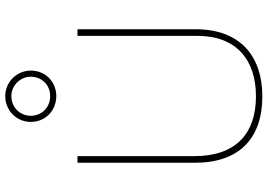

<svg xmlns="http://www.w3.org/2000/svg" viewBox="-168 -870 1047 752"><g transform="rotate(-90 356.0 -493.5)"><path d="M356 -797C411 -797 456 -838 456 -897C456 -952 411 -997 356 -997C301 -997 255 -954 255 -897C255 -837 302 -797 356 -797ZM356 -821C311 -821 279 -855 279 -897C279 -939 312 -973 356 -973C397 -973 432 -939 432 -897C432 -855 401 -821 356 -821ZM618 -252V-714H592V-244C592 -92 498 -15 356 -15C207 -15 121 -96 121 -256V-714H95V-254C95 -81 190 10 355 10C510 10 618 -74 618 -252Z"/></g></svg>

Font: Noto Sans Sinhala Thin
Style: Regular
Weight: 100
Designer: Jelle Bosma - Monotype Design Team
Foundry: Monotype Imaging Inc.
Version: Version 2.006